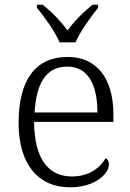

<svg xmlns="http://www.w3.org/2000/svg" viewBox="-20 -786 554 816"><path d="M233 -606H301C320 -651 366 -715 397 -753V-766H373C330 -731 297 -697 267 -657C237 -697 205 -731 161 -766H137V-753C168 -715 215 -651 233 -606ZM277 10C388 10 443 -50 443 -87C443 -101 437 -110 429 -114C405 -72 358 -36 286 -36C186 -36 126 -110 125 -268H462V-299C462 -457 388 -544 268 -544C134 -544 59 -451 59 -263C59 -89 142 10 277 10ZM394 -308H127C134 -431 175 -503 266 -503C355 -503 394 -425 394 -308Z"/></svg>

Font: Noto Serif Ethiopic Light
Style: Regular
Weight: 300
Designer: Monotype Design Team
Foundry: Monotype Imaging Inc.
Version: Version 2.102